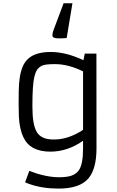

<svg xmlns="http://www.w3.org/2000/svg" viewBox="-20 -904 706 1157"><path d="M482.9 -541 490.7 -581.1H561L561.5 -10.7Q561.5 114.7 512.2 171.9Q459.5 232.4 334 232.4Q236.3 232.4 160.6 206.1Q141.6 199.7 131.3 194.3L156.7 125.5Q165.5 128.4 182.6 135Q199.7 141.6 223.6 147.9Q284.2 164.1 334.7 164.1Q385.3 164.1 412.6 153.8Q439.9 143.6 455.1 122.1Q480.5 85.9 480.5 -9.3V-55.7Q387.2 9.8 283.2 9.8Q161.6 9.8 121.1 -76.7Q97.7 -125.5 93.8 -200.2Q92.3 -234.4 92.3 -275.6Q92.3 -316.9 93 -358.9Q93.8 -400.9 99.1 -436.5Q104.5 -472.2 116 -500.7Q127.4 -529.3 148.9 -549.3Q193.4 -590.8 285.9 -590.8Q378.4 -590.8 482.9 -541ZM480.5 -473.6Q392.6 -517.6 310.5 -517.6Q251 -517.6 231.9 -507.8Q212.9 -498 202.9 -482.4Q192.9 -466.8 186.5 -439.5Q175.3 -388.2 175.3 -270.5V-259.8Q175.3 -151.4 202.1 -107.9Q229 -63.5 300.3 -63.5H307.6Q375 -63.5 445.3 -100.6Q465.3 -110.8 480.5 -121.6ZM368.2 -673.8Q356.4 -672.9 347.7 -672.9H329.1Q314.5 -672.9 305.2 -677Q295.9 -681.2 295.9 -689.9Q295.9 -706.5 301.3 -719.2L363.3 -884.3H416.5L381.8 -674.8Z"/></svg>

Font: Armata
Style: Regular
Weight: 400
Designer: Viktoriya Grabowska
Foundry: Viktoriya Grabowska
Version: Version 1.003